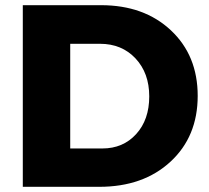

<svg xmlns="http://www.w3.org/2000/svg" viewBox="-20 -721 806 741"><path d="M370 -701Q536 -701 639.5 -604Q743 -507 743 -351Q743 -194 638 -97Q533 0 363 0H68V-701ZM375 -148Q455 -148 505.5 -203.5Q556 -259 556 -349Q556 -439 503 -495.5Q450 -552 366 -552H251V-148Z"/></svg>

Font: Montserrat arm
Style: Bold
Weight: 700
Designer: Julieta Ulanovsky
Foundry: Julieta Ulanovsky
Version: Version 6.000;PS 006.000;hotconv 1.0.88;makeotf.lib2.5.64775